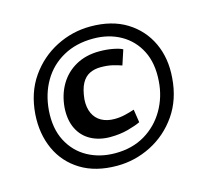

<svg xmlns="http://www.w3.org/2000/svg" viewBox="-83 -617 787 727"><g transform="rotate(-15 310.0 -253.0)"><path d="M291 14.9Q207.1 14.9 149.5 -20.6Q91.9 -56 64.3 -116.8Q36.7 -177.7 41.7 -253.1Q47.8 -337 89.5 -396.8Q131.3 -456.6 194.6 -488.8Q257.9 -521 328.8 -521Q412.7 -521 470.3 -485.3Q527.8 -449.6 556 -389.3Q584.2 -329 578.1 -253.1Q572 -169.6 530.3 -109.5Q488.6 -49.5 425.2 -17.3Q361.9 14.9 291 14.9ZM294 -96.9Q251.4 -96.9 218.5 -114.6Q185.7 -132.4 169 -166.5Q152.2 -200.5 155.2 -248.7Q159.2 -298.5 181.9 -337.5Q204.6 -376.5 244.4 -398.9Q284.2 -421.3 337.6 -421.3Q366.8 -421.3 392 -416.3Q417.2 -411.2 427.2 -405.1L408.1 -346.9Q392.4 -352.5 372.7 -357.2Q353 -361.9 326.2 -361.9Q302.4 -361.9 283.2 -352.6Q264 -343.3 252 -321.1Q240 -298.9 236 -260.2Q234 -228 244.6 -205.2Q255.2 -182.4 276.6 -170.6Q298 -158.8 327.4 -158.8Q349 -158.8 369.3 -163.7Q389.6 -168.6 406.2 -174.2L414 -122.9Q396 -114.2 364.2 -105.5Q332.4 -96.9 294 -96.9ZM296.9 -32.9Q363.5 -32.9 413.4 -62.5Q463.2 -92.2 492.6 -142.9Q521.9 -193.6 525.9 -254.2Q531 -323.5 506.1 -372.4Q481.3 -421.2 434.4 -447.6Q387.5 -473.9 326.9 -473.9Q259.6 -473.9 209 -445.6Q158.3 -417.4 129.2 -367.7Q100.1 -318.1 95.1 -254.2Q90 -184.3 115.9 -134.6Q141.8 -84.9 189.2 -58.9Q236.7 -32.9 296.9 -32.9Z"/></g></svg>

Font: Ancizar Sans Thin
Style: Italic
Weight: 100
Italic angle: -4°
Designer: Cesar Puertas, Viviana Monsalve, Julian Moncada, Julian Prieto, Jose Castro, Mariel Hernandez, Felipe Aragon, Sara Alarc
Version: Version 8.100